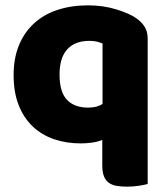

<svg xmlns="http://www.w3.org/2000/svg" viewBox="-20 -521 627 719"><path d="M282 16Q229 16 183 0.5Q137 -15 103 -47Q69 -79 50 -127Q31 -175 31 -240Q31 -303 51 -351.5Q71 -400 107.5 -433.5Q144 -467 195.5 -484Q247 -501 310 -501Q366 -501 415 -486Q464 -471 490 -453Q510 -439 521.5 -421Q533 -403 533 -376V168Q523 171 501 174.5Q479 178 456 178Q434 178 416.5 175Q399 172 387 163Q375 154 369 138.5Q363 123 363 98V3Q346 10 325 13Q304 16 282 16ZM364 -358Q355 -362 343 -365Q331 -368 315 -368Q261 -368 232 -336.5Q203 -305 203 -242Q203 -176 231 -147Q259 -118 310 -118Q344 -118 364 -132Z"/></svg>

Font: Baloo Tamma
Style: Regular
Weight: 400
Designer: Divya Kowshik and Ek Type
Foundry: Ek Type
Version: Version 1.007;PS 1.000;hotconv 1.0.88;makeotf.lib2.5.647800